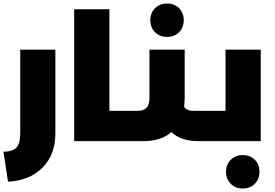

<svg xmlns="http://www.w3.org/2000/svg" viewBox="-40 -810 1578 1102"><path d="M5.9 232.9 -20 61Q32.7 60.1 54.4 36.9Q76.2 13.7 76.2 -44.9V-524.9H277.8V-44.9Q277.8 77.6 204.3 151.9Q130.9 226.1 5.9 232.9Z M694.8 -173.8Q704.1 -173.8 709.5 -150.4Q714.8 -127 714.8 -87.9Q714.8 -47.4 709.5 -23.7Q704.1 0 694.8 0H385.7V-756.8H587.9V-173.8Z M987.8 -625Q960.9 -598.1 918.9 -598.1Q877 -598.1 849.9 -625Q822.8 -651.9 822.8 -693.8Q822.8 -735.8 849.9 -762.9Q877 -790 918.9 -790Q960.9 -790 987.8 -762.9Q1014.6 -735.8 1014.6 -693.8Q1014.6 -651.9 987.8 -625ZM1147.9 -173.8Q1157.2 -173.8 1162.6 -150.4Q1168 -127 1168 -87.9Q1168 -47.4 1162.6 -23.7Q1157.2 0 1147.9 0H1096.7Q998.5 0 943.8 -51.8Q884.8 0 781.7 0H694.8Q685.5 0 680.2 -23.7Q674.8 -47.4 674.8 -87.9Q674.8 -127 680.2 -150.4Q685.5 -173.8 694.8 -173.8H751Q786.1 -173.8 802 -192.4Q817.9 -210.9 817.9 -251V-524.9H1020V-250Q1020 -226.6 1016.6 -196.8Q1032.7 -173.8 1069.8 -173.8Z M1254.4 -524.9H1456.5V0H1147.5Q1138.2 0 1132.8 -23.7Q1127.4 -47.4 1127.4 -87.9Q1127.4 -127 1132.8 -150.4Q1138.2 -173.8 1147.5 -173.8H1254.4ZM1284.4 106.9Q1311.5 80.1 1353.5 80.1Q1395.5 80.1 1422.4 106.9Q1449.2 133.8 1449.2 175.8Q1449.2 217.8 1422.4 244.9Q1395.5 272 1353.5 272Q1311.5 272 1284.4 244.9Q1257.3 217.8 1257.3 175.8Q1257.3 133.8 1284.4 106.9Z"/></svg>

Font: Montserrat-Arabic ExtraBold
Style: Regular
Weight: 800
Designer: Mohamed Gaber
Foundry: Kief Type Foundry
Version: Version 5.008;PS 005.008;hotconv 1.0.88;makeotf.lib2.5.64775